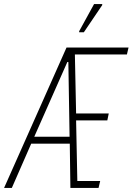

<svg xmlns="http://www.w3.org/2000/svg" viewBox="-42 -921 650 941"><path d="M-22 0 284 -688H588L580 -654H325L331 -365H491L484 -331H331L337 -34H449L441 0H303L300 -217H111L16 0ZM126 -251H299L293 -617H288ZM346 -763V-768L419 -901H459V-896L369 -763Z"/></svg>

Font: Saira Condensed Thin
Style: Italic
Weight: 250
Width: 3
Italic angle: -12°
Designer: Hector Gatti with collaboration of the Omnibus-Type team
Foundry: Omnibus-Type
Version: Version 1.101